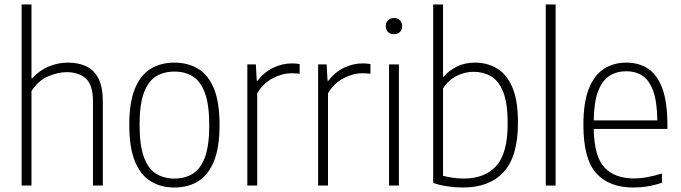

<svg xmlns="http://www.w3.org/2000/svg" viewBox="-20 -828 3040 857"><path d="M76.5 0V-808H120.5V-478.5H124Q156 -514 197.5 -531.2Q239 -548.5 284.5 -548.5Q329 -548.5 364 -532.5Q399 -516.5 419 -478.5Q439 -440.5 439 -375V0H395V-375Q395 -449.5 362.8 -477.8Q330.5 -506 277.5 -506Q240 -506 195.5 -487.5Q151 -469 120.5 -421.5V0Z M758.5 9Q698 9 652.8 -18.8Q607.5 -46.5 582.2 -108Q557 -169.5 557 -270Q557 -370.5 582 -431.8Q607 -493 652.2 -520.8Q697.5 -548.5 758.5 -548.5Q819 -548.5 864.5 -521Q910 -493.5 935 -432.2Q960 -371 960 -270Q960 -170 935 -108.5Q910 -47 864.8 -19Q819.5 9 758.5 9ZM758.5 -31Q806 -31 840.8 -52.8Q875.5 -74.5 894.8 -126.2Q914 -178 914 -268.5Q914 -360.5 894.8 -412.8Q875.5 -465 840.8 -486.8Q806 -508.5 758.5 -508.5Q711 -508.5 676.2 -487Q641.5 -465.5 622.2 -413.8Q603 -362 603 -272Q603 -180 622.2 -127.2Q641.5 -74.5 676.2 -52.8Q711 -31 758.5 -31Z M1084 0V-540.5H1122L1126 -467.5H1130Q1158 -505.5 1198.8 -525.2Q1239.5 -545 1282.5 -545Q1302 -545 1317.5 -542V-499Q1308.5 -500 1300.2 -500.5Q1292 -501 1281 -501Q1240 -501 1197 -478.5Q1154 -456 1128 -411.5V0Z M1400 0V-540.5H1438L1442 -467.5H1446Q1474 -505.5 1514.8 -525.2Q1555.5 -545 1598.5 -545Q1618 -545 1633.5 -542V-499Q1624.5 -500 1616.2 -500.5Q1608 -501 1597 -501Q1556 -501 1513 -478.5Q1470 -456 1444 -411.5V0Z M1716.5 0V-540.5H1760.5V0ZM1738.5 -675.5Q1722 -675.5 1712 -685Q1702 -694.5 1702 -711Q1702 -727.5 1712 -737.5Q1722 -747.5 1738.5 -747.5Q1755 -747.5 1765 -737.5Q1775 -727.5 1775 -711Q1775 -694.5 1765 -685Q1755 -675.5 1738.5 -675.5Z M2047 9Q2013 9 1977.5 3.8Q1942 -1.5 1913.5 -11.5V-808H1957.5V-486.5H1961Q1982.5 -512 2018 -530.2Q2053.5 -548.5 2101 -548.5Q2152.5 -548.5 2196 -524Q2239.5 -499.5 2265.8 -440.8Q2292 -382 2292 -280.5Q2292 -130 2228.2 -60.5Q2164.5 9 2047 9ZM2049 -31Q2144.5 -31 2195.2 -87.5Q2246 -144 2246 -275.5Q2246 -368 2225.8 -418.2Q2205.5 -468.5 2171 -488Q2136.5 -507.5 2094 -507.5Q2054.5 -507.5 2017.5 -488.8Q1980.5 -470 1957.5 -432.5V-43.5Q1975 -38.5 1999.8 -34.8Q2024.5 -31 2049 -31Z M2416 0V-808H2460V0Z M2807.5 9Q2699 9 2641.5 -54.5Q2584 -118 2584 -270.5Q2584 -370.5 2608.2 -431.8Q2632.5 -493 2675.8 -520.8Q2719 -548.5 2775.5 -548.5Q2832.5 -548.5 2873.5 -521Q2914.5 -493.5 2936.8 -432.2Q2959 -371 2959 -270V-252.5H2630Q2632.5 -129 2678.2 -80.2Q2724 -31.5 2811 -31.5Q2863 -31.5 2934.5 -53.5V-12.5Q2899.5 -0.5 2868.5 4.2Q2837.5 9 2807.5 9ZM2775.5 -510Q2733.5 -510 2701.2 -490Q2669 -470 2650.2 -422.2Q2631.5 -374.5 2630 -290.5H2914Q2913 -374 2895.5 -422Q2878 -470 2847.5 -490Q2817 -510 2775.5 -510Z"/></svg>

Font: Encode Sans SmCnd XLt
Style: Regular
Weight: 200
Width: 4
Designer: Multiple Designers
Foundry: Impallari Type
Version: Version 3.002; ttfautohint (v1.8.3) -l 8 -r 50 -G 200 -x 14 